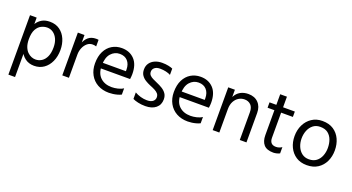

<svg xmlns="http://www.w3.org/2000/svg" viewBox="-52 -1287 3925 2138"><g transform="rotate(20 1910.0 -218.0)"><path d="M72.6 197.3V-507H151.5V197.3ZM151.5 -252.7Q151.5 -199.1 165.5 -162.8Q179.6 -126.4 201.8 -104.7Q224 -83.1 248.8 -73.5Q273.7 -63.9 296.3 -63.9Q337 -63.9 370.1 -85.4Q403.2 -106.9 422.7 -150.5Q442.2 -194 442.2 -258.3Q442.2 -315 423.8 -356.3Q405.3 -397.5 373.3 -420.4Q341.3 -443.3 301 -443.3Q266.7 -443.3 232 -426.5Q197.3 -409.6 174.4 -367.9Q151.5 -326.1 151.5 -252.7ZM106.5 -252.5Q106.5 -300.3 117.2 -346.7Q127.9 -393.1 151.7 -431.3Q175.5 -469.4 213.7 -492Q251.9 -514.6 307.7 -514.6Q377.4 -514.6 425.6 -479.6Q473.8 -444.7 498.8 -386.7Q523.9 -328.7 523.9 -258.2Q523.9 -181.4 496.5 -121.1Q469.1 -60.8 420.3 -26.6Q371.5 7.6 306.1 7.6Q243.4 7.6 198.6 -25.9Q153.8 -59.4 130.2 -118.2Q106.5 -177 106.5 -252.5Z M639.4 0 639.6 -507H718.3V0ZM883.8 -509.9V-432Q872.8 -435.8 862.4 -437.4Q852.1 -439 840.7 -439Q804.1 -439 776.6 -415.2Q749 -391.4 733.7 -354.4Q718.3 -317.3 718.3 -276.7L695.1 -293.9Q696.4 -353.1 712.4 -402.8Q728.4 -452.6 763.6 -482.5Q798.7 -512.4 856.1 -512.4Q862.9 -512.4 869.6 -511.9Q876.2 -511.4 883.8 -509.9Z M986.8 -219.7V-285.8H1289.4Q1289.4 -288.8 1289.4 -296.1Q1289.4 -303.5 1289.4 -306.5Q1288.8 -369.5 1254.9 -407Q1221.1 -444.4 1160.9 -444.4Q1100 -444.4 1057.3 -396.4Q1014.7 -348.4 1014.7 -251.6Q1014.7 -160.3 1065.4 -112.4Q1116.2 -64.6 1199.6 -64.6Q1233.6 -64.6 1271.6 -73.5Q1309.6 -82.4 1336 -100.4V-25.8Q1317.2 -16.2 1292 -9.1Q1266.7 -2 1240.8 1.5Q1214.8 5 1192 5Q1115.5 5 1057.7 -27Q999.8 -59.1 967.9 -117.3Q935.9 -175.5 935.9 -251.6Q935.9 -334.8 965.1 -393.1Q994.4 -451.4 1045.5 -482.1Q1096.6 -512.8 1161.2 -512.8Q1253.7 -512.8 1310.7 -453.3Q1367.8 -393.8 1367.8 -278.9Q1367.8 -270.1 1366.4 -250.9Q1364.9 -231.7 1362.9 -219.7Z M1764.2 -489.6V-415.2Q1742.8 -427.6 1709 -435.3Q1675.2 -443 1637.8 -443Q1597.4 -443 1574.4 -424.2Q1551.4 -405.4 1551.4 -376.8Q1551.4 -351.3 1566.4 -335.1Q1581.4 -318.8 1605.7 -307.3Q1630 -295.7 1657.4 -283.5Q1692.7 -268.9 1723.7 -249.8Q1754.7 -230.7 1774 -203.3Q1793.4 -175.8 1793.4 -134.8Q1793.4 -69.7 1747.7 -32.1Q1702.1 5.6 1623.2 5.6Q1577 5.6 1537.3 -3.4Q1497.6 -12.4 1473.9 -24.6V-101.7Q1505.3 -83.1 1543.5 -72.4Q1581.7 -61.6 1618.4 -61.6Q1665.7 -61.6 1688.9 -80.9Q1712.1 -100.1 1712.1 -129Q1712.1 -155.3 1697.9 -172.2Q1683.7 -189.1 1657.8 -202.7Q1631.9 -216.2 1597.4 -229.6Q1566.9 -242.4 1537.9 -260.1Q1508.8 -277.8 1490 -305.3Q1471.2 -332.8 1471.2 -373.6Q1471.2 -417.5 1493.4 -448.5Q1515.7 -479.6 1553.6 -495.9Q1591.5 -512.2 1637.4 -512.2Q1680.3 -512.2 1713.2 -505.2Q1746.1 -498.3 1764.2 -489.6Z M1920.8 -219.7V-285.8H2223.4Q2223.4 -288.8 2223.4 -296.1Q2223.4 -303.5 2223.4 -306.5Q2222.8 -369.5 2188.9 -407Q2155.1 -444.4 2094.9 -444.4Q2034 -444.4 1991.3 -396.4Q1948.7 -348.4 1948.7 -251.6Q1948.7 -160.3 1999.4 -112.4Q2050.2 -64.6 2133.6 -64.6Q2167.6 -64.6 2205.6 -73.5Q2243.6 -82.4 2270 -100.4V-25.8Q2251.2 -16.2 2226 -9.1Q2200.7 -2 2174.8 1.5Q2148.8 5 2126 5Q2049.5 5 1991.7 -27Q1933.8 -59.1 1901.9 -117.3Q1869.9 -175.5 1869.9 -251.6Q1869.9 -334.8 1899.1 -393.1Q1928.4 -451.4 1979.5 -482.1Q2030.6 -512.8 2095.2 -512.8Q2187.7 -512.8 2244.7 -453.3Q2301.8 -393.8 2301.8 -278.9Q2301.8 -270.1 2300.4 -250.9Q2298.9 -231.7 2296.9 -219.7Z M2421.6 0V-507H2500.5V0ZM2743 0V-328.1Q2743 -386.1 2714 -414.6Q2685 -443 2640.1 -443Q2604 -443 2572.4 -424.4Q2540.7 -405.9 2520.6 -368.8Q2500.5 -331.7 2500.5 -277.5H2475.6Q2475.6 -282.1 2475.6 -287.5Q2475.6 -292.9 2475.6 -298.5Q2475.6 -304 2475.6 -307.4Q2478 -376.2 2501.1 -422.3Q2524.3 -468.4 2565 -491.4Q2605.8 -514.4 2659.8 -514.4Q2734.2 -514.4 2778 -469.3Q2821.9 -424.2 2821.9 -348.7V0Z M2991.7 -148.3V-632.5H3071.4V-145.7Q3071.4 -106.6 3089.9 -86Q3108.3 -65.4 3147.1 -65.4Q3165.7 -65.4 3184.3 -71.6Q3202.9 -77.8 3215.8 -87.8V-13.4Q3201.1 -5.2 3179.2 -0.1Q3157.3 5 3141.8 5Q3062.7 5 3027.2 -35.2Q2991.7 -75.3 2991.7 -148.3ZM2910.8 -443.4V-507H3210.7V-443.4Z M3537.3 8.8Q3462.4 8.8 3409.6 -26Q3356.9 -60.8 3328.9 -119.6Q3300.9 -178.4 3300.9 -250.2Q3300.9 -324 3330.1 -383.7Q3359.3 -443.4 3412.6 -478.8Q3465.8 -514.2 3537.3 -514.2Q3616.9 -514.2 3669.9 -478.9Q3722.9 -443.6 3750.2 -384.2Q3777.4 -324.8 3777.4 -252.1Q3777.4 -179.6 3749.3 -120.4Q3721.2 -61.2 3667.7 -26.2Q3614.3 8.8 3537.3 8.8ZM3537.1 -444.2Q3486.7 -444.2 3452.5 -417.1Q3418.4 -390 3400.9 -346.4Q3383.4 -302.7 3383.4 -251.4Q3383.4 -201.2 3401.8 -157.3Q3420.2 -113.4 3454.7 -87.1Q3489.3 -60.8 3537.5 -60.8Q3590.4 -60.8 3625.3 -87Q3660.1 -113.2 3677.5 -157Q3694.9 -200.7 3694.9 -251Q3694.9 -302.3 3679.2 -346Q3663.4 -389.8 3629 -417Q3594.6 -444.2 3537.1 -444.2Z"/></g></svg>

Font: Hind Variable Light
Style: Regular
Weight: 300
Designer: Manushi Parikh, Satya Rajpurohit
Foundry: Indian Type Foundry
Version: Version 3.000